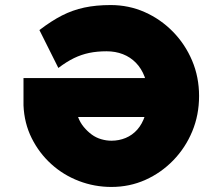

<svg xmlns="http://www.w3.org/2000/svg" viewBox="-20 -730 882 760"><path d="M421 10Q354 10 292.5 -13.5Q231 -37 183 -80.5Q135 -124 105.5 -183Q76 -242 73 -313V-421H711L720 -267H289Q297 -245 311.5 -227.5Q326 -210 343 -197.5Q360 -185 380.5 -179Q401 -173 421 -173Q451 -173 477.5 -184Q504 -195 523.5 -217Q543 -239 554 -272.5Q565 -306 565 -351Q565 -393 552.5 -426Q540 -459 518 -481.5Q496 -504 466.5 -515.5Q437 -527 402 -527Q364 -527 333 -520.5Q302 -514 273 -500Q244 -486 211 -461L136 -611Q183 -647 225 -668.5Q267 -690 313.5 -700Q360 -710 418 -710Q490 -710 553 -682Q616 -654 664.5 -604.5Q713 -555 740.5 -490Q768 -425 768 -350Q768 -275 741 -210Q714 -145 666 -95.5Q618 -46 555.5 -18Q493 10 421 10Z"/></svg>

Font: Lexend Exa ExtraBold
Style: Regular
Weight: 800
Designer: Bonnie Shaver-Troup, Thomas Jockin
Foundry: Lexend
Version: Version 1.007